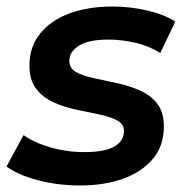

<svg xmlns="http://www.w3.org/2000/svg" viewBox="-34 -560 569 587"><path d="M211 7Q141 7 80 -9.5Q19 -26 -14 -51L38 -147Q70 -124 120 -109.5Q170 -95 224 -95Q286 -95 315.5 -112Q345 -129 345 -159Q345 -181 324 -192Q303 -203 270 -210Q237 -217 200.5 -224.5Q164 -232 131 -246.5Q98 -261 77 -288Q56 -315 56 -360Q56 -416 88 -456.5Q120 -497 177 -518.5Q234 -540 310 -540Q364 -540 416 -528Q468 -516 502 -494L456 -398Q421 -420 379 -429.5Q337 -439 298 -439Q237 -439 207.5 -420.5Q178 -402 178 -374Q178 -351 199 -339.5Q220 -328 253 -321Q286 -314 323 -306Q360 -298 392.5 -284Q425 -270 446 -244Q467 -218 467 -173Q467 -115 434 -75Q401 -35 343.5 -14Q286 7 211 7Z"/></svg>

Font: Montserrat SemiBold
Style: Italic
Weight: 600
Italic angle: -11.3°
Designer: Julieta Ulanovsky
Foundry: Julieta Ulanovsky
Version: Version 9.000; ttfautohint (v1.8.4.7-5d5b)